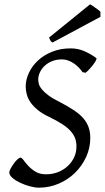

<svg xmlns="http://www.w3.org/2000/svg" viewBox="-20 -854 485 889"><path d="M445 -776 223 -657Q216 -662 213.5 -666Q211 -670 207 -680L397 -834L409 -827Q415 -822 422 -817.5Q429 -813 435.5 -808Q442 -803 445 -799ZM426 -585Q427 -584 427 -582Q427 -581 425.5 -577Q424 -573 420 -566.5Q416 -560 409.5 -552Q403 -544 397 -537Q391 -530 385 -524.5Q379 -519 376 -517L362 -520Q354 -532 343.5 -542.5Q333 -553 321 -561Q309 -569 295.5 -574Q282 -579 267 -579Q241 -579 220.5 -570.5Q200 -562 186 -548.5Q172 -535 164.5 -518.5Q157 -502 157 -486Q157 -475 160.5 -463.5Q164 -452 175 -439Q186 -426 205.5 -411.5Q225 -397 258 -381Q296 -361 323 -343Q350 -325 366.5 -305.5Q383 -286 390.5 -264Q398 -242 398 -215Q398 -169 379 -127.5Q360 -86 327.5 -54Q295 -22 251.5 -3.5Q208 15 160 15Q142 15 118 8.5Q94 2 73 -8Q52 -18 37.5 -30.5Q23 -43 23 -56Q23 -62 29 -73Q35 -84 43 -95.5Q51 -107 60 -115.5Q69 -124 75 -124Q81 -124 89.5 -112Q98 -100 111.5 -85.5Q125 -71 144.5 -59Q164 -47 193 -47Q223 -47 248.5 -57Q274 -67 293 -84.5Q312 -102 323 -125Q334 -148 334 -176Q334 -196 328 -213Q322 -230 307.5 -246.5Q293 -263 268.5 -279Q244 -295 207 -313Q175 -328 154 -345.5Q133 -363 121 -380.5Q109 -398 104 -417Q99 -436 99 -453Q99 -485 114 -517Q129 -549 156 -574Q183 -599 221.5 -614.5Q260 -630 307 -630Q342 -630 372 -616.5Q402 -603 426 -585Z"/></svg>

Font: Oxford Ugaritic
Style: Regular
Weight: 400
Designer: Jacob Thomas
Foundry: Bengal Creative Media Limited
Version: Version 1.000